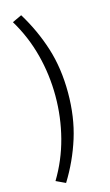

<svg xmlns="http://www.w3.org/2000/svg" viewBox="-137 -780 577 1004"><g transform="rotate(-15 151.5 -278.0)"><path d="M89 176 38 152Q96 56 124.5 -53.5Q153 -163 153 -278Q153 -393 124.5 -502.5Q96 -612 38 -708L89 -732Q151 -631 186 -520.5Q221 -410 221 -278Q221 -146 186 -35Q151 76 89 176Z"/></g></svg>

Font: Pinyin1712
Style: Regular
Weight: 400
Version: Version 1